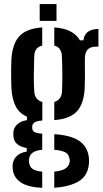

<svg xmlns="http://www.w3.org/2000/svg" viewBox="-20 -743 508 948"><path d="M188.5 184.5Q117.5 181 83.8 158.2Q50 135.5 44 100Q43 94 42.2 85.2Q41.5 76.5 42.5 69Q45.5 44 63.2 27Q81 10 112 5.5V-12Q51.5 -23 46.5 -67Q45.5 -76.5 45.8 -81.8Q46 -87 46.5 -93.5Q48.5 -114 66.5 -130Q84.5 -146 113 -149.5V-167Q76 -183 58 -217.2Q40 -251.5 36.5 -305Q35.5 -335.5 35 -358.2Q34.5 -381 35 -403Q35.5 -425 36.5 -453Q42 -529.5 77.2 -566Q112.5 -602.5 188.5 -607.5V-518Q150 -509 149 -465Q147.5 -423 147 -377Q146.5 -331 149 -292.5Q151.5 -249.5 189 -239.5V-148Q161.5 -146 150.2 -138.2Q139 -130.5 139 -116.5V-112.5Q139 -99 149 -92Q159 -85 188.5 -83V-3.5Q130.5 1.5 124.5 38Q122.5 44 122.8 51.2Q123 58.5 124.5 64Q128 84 144.2 93Q160.5 102 188.5 104.5ZM248 -150V-239.5Q283.5 -250.5 286 -290.5Q288 -329.5 287.8 -376.2Q287.5 -423 285.5 -467.5Q283 -509 248 -518V-607.5Q342 -601.5 374.5 -544H392Q398 -599 466 -600V-512.5H452.5Q427.5 -512.5 413.2 -498.8Q399 -485 399 -452V-425Q399.5 -391 399.5 -366.2Q399.5 -341.5 398 -305Q393.5 -229 358.8 -192.2Q324 -155.5 248 -150ZM248 184V104.5Q279 101.5 298.2 91.8Q317.5 82 322.5 62.5Q327 49 321.5 34.5Q317.5 15 298 7Q278.5 -1 248 -3.5V-80.5Q328.5 -75.5 369.8 -48.2Q411 -21 418.5 32Q419.5 39.5 419.8 49.5Q420 59.5 418.5 71Q411 129.5 364.2 154.8Q317.5 180 248 184ZM176 -640V-723H259V-640Z"/></svg>

Font: Big Shoulders Stencil Text
Style: Bold
Weight: 700
Designer: Patric King
Foundry: XO Type Co
Version: Version 1.000